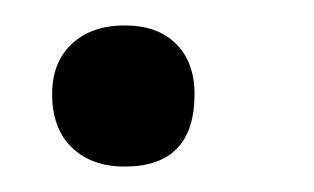

<svg xmlns="http://www.w3.org/2000/svg" viewBox="-20 -123 247 151"><path d="M78 8Q52 8 36.5 -7Q21 -22 21 -49Q21 -74 36.5 -88.5Q52 -103 78 -103Q104 -103 118.5 -88.5Q133 -74 133 -49Q133 8 78 8Z"/></svg>

Font: Cormorant
Style: Bold Italic
Weight: 700
Italic angle: -10°
Designer: Christian Thalmann (Catharsis Fonts)
Foundry: Catharsis Fonts
Version: Version 4.000